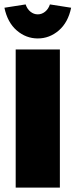

<svg xmlns="http://www.w3.org/2000/svg" viewBox="-21 -849 342 869"><path d="M0 0ZM250 -625V0H50V-625ZM-1 -814 95 -829Q102 -808 117 -796Q132 -784 150 -784Q168 -784 183 -796Q198 -808 205 -829L301 -814Q287 -747 245 -711Q203 -675 150 -675Q97 -675 55 -711Q13 -747 -1 -814Z"/></svg>

Font: Changa Black
Style: Regular
Weight: 900
Designer: Eduardo Rodriguez Tunni
Foundry: Eduardo Rodriguez Tunni
Version: Version 2.001; ttfautohint (v1.5.10-5e6f)